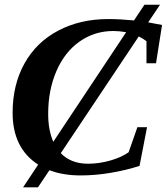

<svg xmlns="http://www.w3.org/2000/svg" viewBox="-20 -744 716 825"><path d="M327.1 9.8Q250 9.8 192.4 -12.7L143.1 61H79.1L144 -36.6Q34.2 -107.4 34.2 -259.3Q34.2 -379.4 85 -470.9Q135.7 -562.5 230 -612.3Q324.2 -662.1 445.3 -662.1Q496.1 -662.1 555.7 -656.2L600.6 -723.6H667.5L616.7 -647.9L676.3 -636.7L650.4 -472.2H609.4V-566.9Q595.2 -578.1 576.2 -587.4L241.2 -85.9Q284.7 -40.5 358.4 -40.5Q406.2 -40.5 454.6 -54.4Q502.9 -68.4 532.7 -89.8L570.3 -197.3H611.8L579.6 -31.2Q524.4 -13.2 457.5 -1.7Q390.6 9.8 327.1 9.8ZM187 -254.9Q187 -184.6 209 -134.8L522 -605.5Q493.2 -610.8 467.3 -610.8Q386.7 -610.8 322.5 -565.9Q258.3 -521 222.7 -439.2Q187 -357.4 187 -254.9Z"/></svg>

Font: Tinos
Style: Bold Italic
Weight: 700
Italic angle: -16.333°
Designer: Steve Matteson
Foundry: Monotype Imaging Inc.
Version: Version 1.23